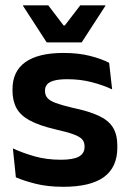

<svg xmlns="http://www.w3.org/2000/svg" viewBox="-20 -706 497 738"><path d="M223.5 12Q164.5 12 118.8 0.8Q73 -10.5 41 -24.5L29.5 -135.5Q67.5 -118 113.2 -105Q159 -92 214 -92Q262 -92 283.5 -104.2Q305 -116.5 305 -141V-144Q305 -160.5 295.2 -171Q285.5 -181.5 261 -190.2Q236.5 -199 192 -209Q130.5 -223.5 94.8 -242.8Q59 -262 43.5 -290.2Q28 -318.5 28 -358V-362.5Q28 -432 77.5 -467.2Q127 -502.5 224 -502.5Q281.5 -502.5 325.8 -491.2Q370 -480 399.5 -464.5L411 -362.5Q376 -379 332.5 -390.2Q289 -401.5 239 -401.5Q206.5 -401.5 187.8 -396.2Q169 -391 161 -381.5Q153 -372 153 -358.5V-356Q153 -341 161.8 -330Q170.5 -319 194 -310.2Q217.5 -301.5 260 -291.5Q322 -278.5 359.5 -261Q397 -243.5 414 -216.2Q431 -189 431 -145V-139Q431 -63 379.5 -25.5Q328 12 223.5 12ZM159.5 -543 68.5 -683.5V-685.5H165.5L224.5 -608H229L288.5 -685.5H385V-683.5L294 -543Z"/></svg>

Font: Anek Latin SemiBold
Style: Regular
Weight: 600
Designer: Yesha Goshar
Foundry: Ek Type
Version: Version 1.003